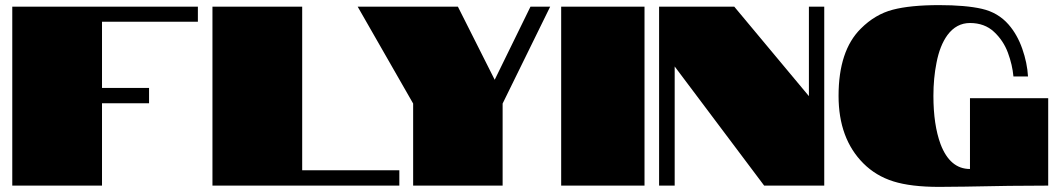

<svg xmlns="http://www.w3.org/2000/svg" viewBox="-20 -726 4148 751"><path d="M28 -700H754V-641H379V-382H563V-322H379V0H28Z M811 -700H1162V-60H1542V0H811Z M1596 -321 1379 -700H1771L1915 -414L2055 -700H2132L1946 -321V0H1596Z M2175 -700H2501V0H2175Z M2558 -700H2852L3144 -350V-700H3204V0H2969L2619 -466V0H2558Z M3347 -614Q3403 -670 3472 -688Q3541 -706 3653 -706Q3757 -706 3820.5 -691.5Q3884 -677 3925 -630Q3959 -591 3978.5 -535.5Q3998 -480 4001 -427H3944Q3940 -472 3922.5 -519.5Q3905 -567 3868 -601.5Q3831 -636 3774 -636Q3721 -636 3686 -589Q3656 -548 3643 -480Q3631 -420 3631 -351Q3631 -238 3659 -162Q3696 -65 3774 -65V-342H4080V0Q3936 0 3754 4L3653 5Q3543 5 3474.5 -16.5Q3406 -38 3357 -87Q3260 -184 3260 -351Q3260 -528 3347 -614Z"/></svg>

Font: Notable
Style: Regular
Weight: 400
Designer: Multiple Designers
Foundry: Google, Inc.
Version: Version 1.100